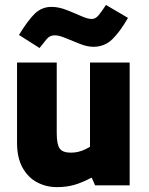

<svg xmlns="http://www.w3.org/2000/svg" viewBox="-20 -748 600 775"><path d="M209 7.3Q167 7.3 130.4 -11.7Q93.8 -30.8 71.3 -70.6Q48.8 -110.4 48.8 -171.9V-495.6H209V-210.9Q209 -166 220.7 -148.9Q232.4 -131.8 266.1 -131.8Q296.4 -131.8 324.2 -145.3Q352.1 -158.7 368.7 -174.3L343.3 -73.2V-495.6H503.4V0H363.8L350.1 -31.2Q310.1 -10.3 279.1 -1.5Q248 7.3 209 7.3ZM139.6 -554.2 56.6 -606.9Q91.3 -664.1 119.6 -692.1Q147.9 -720.2 188 -720.2Q216.8 -720.2 248 -708Q279.3 -695.8 306.6 -683.6Q334 -671.4 350.1 -671.4Q365.7 -671.4 378.2 -686.5Q390.6 -701.7 407.7 -728L496.6 -675.8Q463.9 -618.7 432.6 -588.9Q401.4 -559.1 356.9 -559.1Q332.5 -559.1 302.7 -570.8Q272.9 -582.5 245.6 -594Q218.3 -605.5 201.2 -605.5Q181.2 -605.5 168.7 -590.6Q156.2 -575.7 139.6 -554.2Z"/></svg>

Font: Anaheim ExtraBold
Style: Regular
Weight: 800
Version: Version 2.001